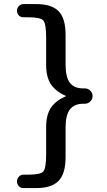

<svg xmlns="http://www.w3.org/2000/svg" viewBox="-20 -790 540 965"><path d="M309.6 -305.7Q311.5 -305.7 311.5 -306.6Q311.5 -308.6 309.6 -308.6Q258.8 -331.1 235.4 -367.2Q211.9 -403.3 211.9 -463.9V-597.7Q211.9 -670.9 197.8 -687Q183.6 -703.1 122.1 -703.1H97.7Q84 -703.1 74.7 -712.4Q65.4 -721.7 65.4 -735.8Q65.4 -750 75.2 -759.8Q85 -769.5 97.7 -769.5H162.1Q239.3 -769.5 274.4 -733.9Q309.6 -698.2 309.6 -615.2V-466.8Q309.6 -402.3 331.1 -374Q352.5 -345.7 398.4 -345.7H406.2Q421.9 -345.7 433.6 -334.5Q445.3 -323.2 445.3 -307.1Q445.3 -291 433.6 -279.8Q421.9 -268.6 406.2 -268.6H398.4Q353.5 -268.6 331.5 -240.2Q309.6 -211.9 309.6 -148.4V0Q309.6 83 274.4 119.1Q239.3 155.3 162.1 155.3H97.7Q84 155.3 74.7 145.5Q65.4 135.7 65.4 122.1Q65.4 108.4 74.7 98.1Q84 87.9 97.7 87.9H122.1Q183.6 87.9 197.8 71.8Q211.9 55.7 211.9 -16.6V-151.4Q211.9 -211.9 235.4 -247.6Q258.8 -283.2 309.6 -305.7Z"/></svg>

Font: Rounded Mgen+ 1mn medium
Style: Regular
Weight: 500
Designer: [Source Han Sans]
Ryoko NISHIZUKA  (kana & ideographs); Paul D. Hunt (Latin, Greek & Cyrillic); Wenlong ZHANG  (bopomofo
Version: Version 1.059.20150602